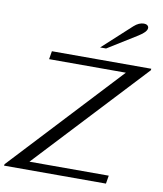

<svg xmlns="http://www.w3.org/2000/svg" viewBox="-125 -1030 942 1111"><g transform="rotate(10 346.0 -475.0)"><path d="M-23 -9 576 -652H125L133 -700H717L716 -691L116 -48H582L574 0H-25ZM572 -924Q601 -950 630 -950Q643 -950 650.5 -944Q658 -938 658 -929Q658 -906 611 -877L439 -770H404Z"/></g></svg>

Font: Fahkwang
Style: Italic
Weight: 400
Italic angle: -10°
Version: Version 1.000; ttfautohint (v1.6)